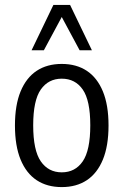

<svg xmlns="http://www.w3.org/2000/svg" viewBox="-20 -757 506 786"><path d="M232.8 8.9Q172.8 8.9 130.1 -19.3Q87.5 -47.5 64.3 -103.7Q41.2 -159.9 41.2 -243.4Q41.2 -326.7 64.3 -382.8Q87.5 -438.9 130.1 -467.1Q172.8 -495.3 232.8 -495.3Q292.7 -495.3 335.4 -467.1Q378 -438.9 401.2 -382.8Q424.3 -326.7 424.3 -243.4Q424.3 -159.9 401.2 -103.7Q378 -47.5 335.4 -19.3Q292.7 8.9 232.8 8.9ZM232.8 -51.5Q287.9 -51.5 318.7 -96.5Q349.6 -141.5 349.6 -243.9Q349.6 -346.1 318.7 -390.5Q287.9 -434.9 232.8 -434.9Q178.1 -434.9 147 -390.5Q115.9 -346.1 115.9 -243.9Q115.9 -141.5 147 -96.5Q178.1 -51.5 232.8 -51.5ZM109.3 -551.3 198.6 -736.8H266.9L356.2 -551.3H305.9L232.8 -687.4L159.6 -551.3Z"/></svg>

Font: Nunito Sans 12pt ExtraLight Condensed
Style: Regular
Weight: 200
Width: 3
Version: Version 3.101;gftools[0.9.27]